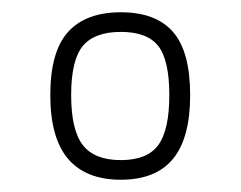

<svg xmlns="http://www.w3.org/2000/svg" viewBox="-20 -679 393 313"><path d="M177 -386Q120 -386 91 -420Q62 -454 62 -524Q62 -595 91 -627Q120 -659 177 -659Q234 -659 262 -627Q290 -595 290 -524Q290 -454 262 -420Q234 -386 177 -386ZM177 -418Q220 -418 238 -442.5Q256 -467 256 -524Q256 -581 238 -604Q220 -627 177 -627Q134 -627 115 -604Q96 -581 96 -524Q96 -467 115 -442.5Q134 -418 177 -418Z"/></svg>

Font: Cairo Play ExtraLight
Style: Regular
Weight: 250
Version: Version 3.119